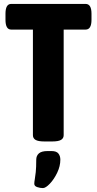

<svg xmlns="http://www.w3.org/2000/svg" viewBox="-20 -720 494 980"><path d="M206 2Q175 2 161.5 -6Q148 -14 148 -30V-569H37Q8 -569 8 -619V-650Q8 -700 37 -700H417Q447 -700 447 -650V-619Q447 -569 417 -569H305V-30Q305 -14 291.5 -6Q278 2 247 2ZM199 240Q185 240 170 235Q155 230 155 218Q155 209 157.5 195.5Q160 182 162.5 158.5Q165 135 165 95Q165 75 178.5 63Q192 51 223 51H243Q268 51 278 63.5Q288 76 288 95Q288 128 272 161.5Q256 195 234.5 217.5Q213 240 199 240Z"/></svg>

Font: Asap Condensed VF Beta
Style: Regular
Weight: 400
Designer: Pablo Cosgaya
Foundry: Omnibus-Type
Version: Version 1.008